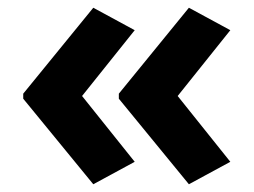

<svg xmlns="http://www.w3.org/2000/svg" viewBox="-20 -522 655 496"><path d="M40 -280V-267L221 -46L328 -104L192 -274L328 -444L221 -502ZM287 -280V-267L468 -46L575 -104L439 -274L575 -444L468 -502Z"/></svg>

Font: Noto Sans Malayalam
Style: Bold
Weight: 700
Designer: Jelle Bosma - Monotype Design Team
Foundry: Monotype Imaging Inc.
Version: Version 2.104